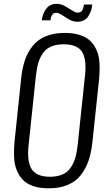

<svg xmlns="http://www.w3.org/2000/svg" viewBox="-20 -994 564 1024"><path d="M384.3 -878.4Q362.8 -879.4 329.3 -901.9Q295.9 -924.3 285.2 -925.3Q270.5 -927.7 260.7 -917.7Q251 -907.7 249 -885.7H203.1Q204.1 -897 207.3 -908.4Q210.4 -919.9 217.3 -932.9Q224.1 -945.8 233.4 -955.3Q242.7 -964.8 257.8 -969.7Q269 -973.6 282.2 -973.6Q287.1 -973.6 292 -973.1Q308.1 -971.7 327.6 -960.7Q347.2 -949.7 364.3 -938.7Q381.3 -927.7 390.6 -926.8Q406.7 -924.8 415.8 -935.1Q424.8 -945.3 427.7 -969.7H472.2Q470.2 -953.1 465.8 -938.7Q461.4 -924.3 452.1 -908.9Q442.9 -893.6 425.3 -884.8Q411.1 -877.9 392.6 -877.9Q388.7 -877.9 384.3 -878.4ZM394.5 -222.7 433.1 -588.9Q436 -612.8 436 -634.3Q436 -647 435.1 -658.7Q432.1 -689.9 420.9 -711.9Q409.7 -733.9 384.5 -745.8Q359.4 -757.8 320.3 -757.8Q281.2 -757.8 253.7 -746.3Q226.1 -734.9 209.5 -711.4Q192.9 -688 184.3 -658.9Q175.8 -629.9 171.4 -588.9L132.8 -222.7Q129.9 -198.7 129.9 -177.2Q129.9 -164.6 130.9 -152.3Q133.8 -121.1 145 -98.6Q156.2 -76.2 181.4 -63.7Q206.5 -51.3 245.6 -51.3Q284.7 -51.3 312.3 -63.2Q339.8 -75.2 356.4 -99.1Q373 -123 381.6 -152.3Q390.1 -181.6 394.5 -222.7ZM239.3 10.3Q191.9 10.3 157.2 -1.5Q122.6 -13.2 101.6 -35.2Q80.6 -57.1 68.6 -87.9Q56.6 -118.7 55.2 -156.7Q54.7 -167 54.7 -178.2Q54.7 -207 57.6 -239.3L92.8 -575.2Q98.6 -632.3 113.8 -675.3Q128.9 -718.3 156 -751.2Q183.1 -784.2 225.8 -801.3Q268.6 -818.4 326.2 -818.4Q372.6 -818.4 407 -807.1Q441.4 -795.9 462.6 -774.7Q483.9 -753.4 496.3 -723.6Q508.8 -693.8 510.7 -656.2Q511.2 -644 511.2 -630.9Q511.2 -604.5 508.8 -575.2L473.1 -238.3Q467.3 -181.2 452.4 -137.5Q437.5 -93.8 410.6 -59.6Q383.8 -25.4 340.6 -7.6Q297.4 10.3 239.3 10.3Z"/></svg>

Font: Oswald
Style: Light
Weight: 300
Designer: Vernon Adams
Foundry: Vernon Adams
Version: 3.0; ttfautohint (v0.95.6-bc232) -l 8 -r 50 -G 200 -x 0 -w "